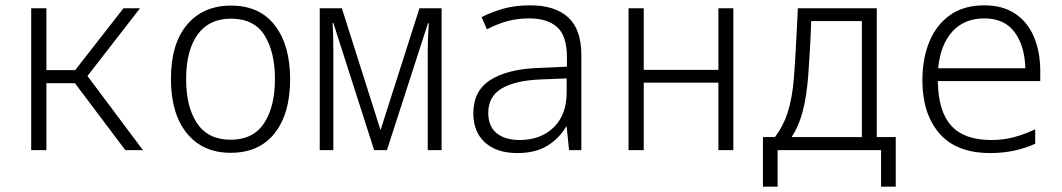

<svg xmlns="http://www.w3.org/2000/svg" viewBox="-20 -563 3981 720"><path d="M97 0V-532H154V-300H262L443 -532H505L308 -278L516 0H450L261 -251H154V0Z M845 10Q740 10 680.5 -63.5Q621 -137 621 -267Q621 -399 681.5 -470.5Q742 -542 846 -542Q954 -542 1011 -467.5Q1068 -393 1068 -266Q1068 -137 1010 -63.5Q952 10 845 10ZM845 -39Q929 -39 970 -100.5Q1011 -162 1011 -267Q1011 -368 972 -430.5Q933 -493 846 -493Q764 -493 721 -433.5Q678 -374 678 -266Q678 -161 719.5 -100Q761 -39 845 -39Z M1179 0V-532H1262L1407 -75L1553 -532H1636V0H1584V-374Q1584 -396 1585 -421Q1586 -446 1588 -476H1585L1431 0H1383L1230 -477H1227Q1229 -448 1229.5 -422.5Q1230 -397 1230 -373V0Z M1920 11Q1843 11 1799 -28.5Q1755 -68 1755 -138Q1755 -222 1818 -262.5Q1881 -303 1994 -308L2106 -313V-348Q2106 -429 2069 -461.5Q2032 -494 1966 -494Q1920 -494 1882 -483.5Q1844 -473 1806 -453L1786 -499Q1824 -518 1867.5 -530.5Q1911 -543 1969 -543Q2061 -543 2110.5 -498Q2160 -453 2160 -357V0H2114L2105 -88H2103Q2077 -44 2032.5 -16.5Q1988 11 1920 11ZM1929 -38Q2008 -38 2056.5 -85.5Q2105 -133 2105 -217V-269L2006 -265Q1911 -261 1861 -231Q1811 -201 1811 -140Q1811 -89 1842.5 -63.5Q1874 -38 1929 -38Z M2337 0V-532H2394V-301H2674V-532H2730V0H2674V-253H2394V0Z M2841 137V-49H2886Q2919 -93 2935 -145Q2951 -197 2957 -269Q2959 -296 2961 -325.5Q2963 -355 2965.5 -403Q2968 -451 2972 -532H3268V-49H3339V137H3284V0H2896V137ZM3011 -281Q3005 -202 2990.5 -146.5Q2976 -91 2949 -49H3212V-484H3022Q3020 -424 3017 -373.5Q3014 -323 3011 -281Z M3694 11Q3566 11 3502.5 -63Q3439 -137 3439 -261Q3439 -344 3465.5 -407.5Q3492 -471 3543.5 -507Q3595 -543 3671 -543Q3741 -543 3788 -511Q3835 -479 3858 -423Q3881 -367 3881 -295V-259H3497Q3498 -147 3546.5 -92.5Q3595 -38 3697 -38Q3743 -38 3782 -48.5Q3821 -59 3862 -78V-24Q3785 11 3694 11ZM3498 -307H3825Q3823 -390 3785 -442Q3747 -494 3671 -494Q3597 -494 3552 -445.5Q3507 -397 3498 -307Z"/></svg>

Font: Noto Sans Mono SemiCondensed Light
Style: Regular
Weight: 300
Width: 4
Designer: Monotype Design Team
Foundry: Monotype Imaging Inc.
Version: Version 2.014; ttfautohint (v1.8.4.7-5d5b)